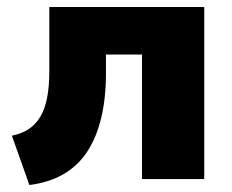

<svg xmlns="http://www.w3.org/2000/svg" viewBox="-20 -512 664 549"><path d="M64 17 14 -124Q43 -130 63 -143.5Q83 -157 96 -179.5Q109 -202 115 -234Q121 -266 121 -309V-492H564V0H386V-356H283V-303Q283 -232 269.5 -175.5Q256 -119 229.5 -78.5Q203 -38 161.5 -14Q120 10 64 17Z"/></svg>

Font: Nunito Sans 12pt Black
Style: Regular
Weight: 900
Designer: Vernon Adams
Foundry: Vernon Adams
Version: Version 3.101;gftools[0.9.27]